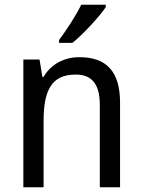

<svg xmlns="http://www.w3.org/2000/svg" viewBox="-20 -786 599 806"><path d="M424 -756V-766H321C299 -721 260 -661 228 -618V-606H284C329 -642 399 -718 424 -756ZM313 -546C252 -546 194 -518 163 -463H158L146 -536H78V0H163V-278C163 -408 197 -473 298 -473C368 -473 399 -430 399 -345V0H484V-355C484 -487 426 -546 313 -546Z"/></svg>

Font: Noto Sans Lao UI SemCond
Style: Regular
Weight: 400
Width: 4
Designer: Monotype Design Team
Foundry: Monotype Imaging Inc.
Version: Version 2.000